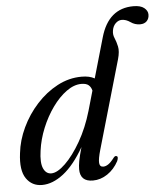

<svg xmlns="http://www.w3.org/2000/svg" viewBox="-53 -774 723 830"><g transform="rotate(-5 309.0 -359.0)"><path d="M428.5 -66Q410 -31.5 380.2 -11.5Q350.5 8.5 317 8.5Q261.5 8.5 261.5 -45.5Q261.5 -60 265.2 -81Q269 -102 280 -140Q237 -65 189.8 -28.2Q142.5 8.5 96.5 8.5Q52.5 8.5 28 -27.2Q3.5 -63 13 -136.5Q19 -192 44.8 -246.5Q70.5 -301 110.8 -345.2Q151 -389.5 201.2 -416.2Q251.5 -443 307 -443Q341.5 -443 363 -430.5L413 -604.5Q448 -727 556.5 -727Q587.5 -727 603 -714.5Q618.5 -702 618.5 -685.5Q618.5 -668 608 -657.2Q597.5 -646.5 579 -646.5Q556.5 -646.5 538.2 -659.5Q520 -672.5 501 -672.5Q486.5 -672.5 474.5 -660.8Q462.5 -649 459.5 -630Q456.5 -612.5 463.5 -596.8Q470.5 -581 475.2 -559.5Q480 -538 470.5 -504.5L360 -121.5Q348.5 -81.5 350 -64.5Q351.5 -47.5 367 -47.5Q377 -47.5 388.2 -54.8Q399.5 -62 415.5 -83Q421.5 -90 426.5 -88Q437 -86.5 428.5 -66ZM102.5 -139.5Q95 -88 106.2 -63Q117.5 -38 140.5 -38Q166.5 -38 201.5 -71.8Q236.5 -105.5 269.8 -163.5Q303 -221.5 324 -293.5L348.5 -379Q345 -394 334.8 -403Q324.5 -412 303 -412Q271 -412 238.2 -388.2Q205.5 -364.5 177 -324.8Q148.5 -285 128.8 -236.8Q109 -188.5 102.5 -139.5Z"/></g></svg>

Font: Fraunces 144pt Soft
Style: Italic
Weight: 400
Italic angle: -16°
Version: Version 1.000;[b76b70a41]